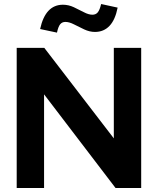

<svg xmlns="http://www.w3.org/2000/svg" viewBox="-20 -939 789 959"><path d="M63.4 0V-700H201.2L548.5 -247.9V-700H685.2V0H557.1L200.1 -467.8V0ZM264.6 -776.1 180.4 -794Q206.7 -915.4 294.4 -915.4Q322.2 -915.4 348.7 -903Q375.3 -890.6 399 -878Q422.7 -865.5 441.6 -865.5Q458.6 -865.5 468.4 -877.4Q478.2 -889.3 485.2 -918.9L567.6 -901Q555.5 -839.6 526.8 -809.6Q498.2 -779.5 454.3 -779.5Q427.6 -779.5 400.7 -792.1Q373.7 -804.7 349.9 -817.1Q326 -829.5 306.5 -829.5Q289.9 -829.5 280.2 -817.3Q270.6 -805 264.6 -776.1Z"/></svg>

Font: Red Hat Display VF
Style: Regular
Weight: 300
Designer: Pentagram, MCKL
Foundry: Pentagram, MCKL
Version: Version 1.023